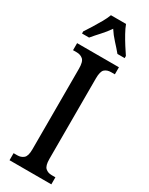

<svg xmlns="http://www.w3.org/2000/svg" viewBox="-240 -972 785 1014"><g transform="rotate(30 153.0 -465.5)"><path d="M26 0V-43H49Q71 -43 86.5 -56Q102 -69 102 -110V-602Q102 -645 86.5 -658Q71 -671 49 -671H26V-714H281V-671H258Q234 -671 219.5 -658Q205 -645 205 -602V-111Q205 -70 220 -56.5Q235 -43 258 -43H281V0ZM23 -784Q36 -803 52 -829Q68 -855 83.5 -882Q99 -909 107 -931H199Q207 -909 222 -882Q237 -855 253.5 -829Q270 -803 283 -784V-771H239Q219 -795 195 -821Q171 -847 153 -875Q134 -847 110 -821Q86 -795 66 -771H23Z"/></g></svg>

Font: Noto Serif Tamil ExtraCondensed Medium
Style: Regular
Weight: 500
Width: 2
Designer: Indian Type Foundry, Tom Grace, and the Monotype Design Team
Foundry: Monotype Imaging Inc.
Version: Version 2.004; ttfautohint (v1.8.4.7-5d5b)